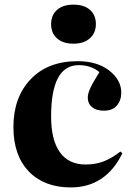

<svg xmlns="http://www.w3.org/2000/svg" viewBox="-20 -797 575 831"><path d="M297.9 -607.9Q252.4 -607.9 226.8 -630.9Q201.2 -653.8 201.2 -692.9Q201.2 -731 226.6 -753.9Q252 -776.9 297.9 -776.9Q344.2 -776.9 369.6 -754.2Q395 -731.4 395 -692.9Q395 -654.3 368.9 -631.1Q342.8 -607.9 297.9 -607.9ZM286.1 14.2Q171.4 14.2 104.7 -54.9Q38.1 -124 38.1 -247.1Q38.1 -375.5 112.5 -453.9Q187 -532.2 315.9 -532.2Q400.9 -532.2 452.9 -491.5Q504.9 -450.7 504.9 -396Q504.9 -363.3 486.1 -340.6Q467.3 -317.9 429.2 -317.9Q397 -317.9 378.4 -333.3Q359.9 -348.6 359.9 -374Q359.9 -391.6 370.6 -415Q381.3 -438.5 410.2 -484.9Q373.5 -515.1 320.8 -515.1Q201.2 -515.1 201.2 -293Q201.2 -190.9 239.3 -137.9Q277.3 -85 350.1 -85Q395.5 -85 430.9 -99.4Q466.3 -113.8 501 -141.1L509.8 -133.8Q437.5 14.2 286.1 14.2Z"/></svg>

Font: Display Regular
Style: Bold
Weight: 700
Designer: Latin by Veronika Burian and Jose Scaglione. Greek by Irene Vlachou. Cyrillic by Vera Evstafieva.
Foundry: TypeTogether
Version: Version 3.002